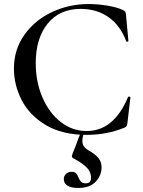

<svg xmlns="http://www.w3.org/2000/svg" viewBox="-20 -656 709 951"><path d="M589 -606Q598 -602 600.5 -598Q603 -594 604 -583L616 -453Q616 -450 611 -449.5Q606 -449 605 -452Q576 -530 517.5 -571Q459 -612 380 -612Q275 -612 216 -539Q157 -466 157 -343Q157 -251 190 -174Q223 -97 280.5 -52Q338 -7 409 -7Q544 -7 614 -175Q616 -178 619 -178Q621 -178 623.5 -176.5Q626 -175 626 -174L611 -46Q609 -34 606.5 -30.5Q604 -27 595 -23Q508 12 410 12Q288 12 207 -36.5Q126 -85 87.5 -160Q49 -235 49 -316Q49 -410 100.5 -483Q152 -556 237 -596Q322 -636 419 -636Q464 -636 512.5 -628Q561 -620 589 -606ZM388 42Q388 60 397.5 71.5Q407 83 429 95Q454 110 468.5 128Q483 146 483 173Q483 213 454 244Q425 275 368 275Q334 275 315 264Q296 253 296 230Q296 216 307 205.5Q318 195 333 195Q350 195 357 202.5Q364 210 369 224Q375 238 382 245Q389 252 405 252Q431 252 431 224Q431 198 412.5 177Q394 156 347 130Q342 128 339 125Q336 122 336 118Q336 114 341 101Q355 68 370 25Q375 16 379 1L395 2Q388 26 388 42Z"/></svg>

Font: Cormorant Unicase SemiBold
Style: Regular
Weight: 600
Designer: Christian Thalmann (Catharsis Fonts)
Foundry: Catharsis Fonts
Version: Version 4.000